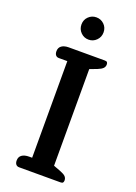

<svg xmlns="http://www.w3.org/2000/svg" viewBox="-167 -963 728 1029"><g transform="rotate(20 197.0 -448.5)"><path d="M134 -834Q134 -861 152.5 -879Q171 -897 197 -897Q223 -897 241.5 -879Q260 -861 260 -834Q260 -807 241.5 -788.5Q223 -770 197 -770Q171 -770 152.5 -788.5Q134 -807 134 -834ZM82 0Q70 0 63.5 -8Q57 -16 57 -30Q57 -51 72 -61.5Q87 -72 113 -72H130V-623H82Q70 -623 63.5 -631Q57 -639 57 -653Q57 -674 72 -684.5Q87 -695 112 -695H318Q328 -695 331.5 -690.5Q335 -686 335 -678Q335 -665 326 -656Q317 -647 297 -639L255 -623V-72L297 -56Q318 -48 326.5 -39Q335 -30 335 -17Q335 -9 331.5 -4.5Q328 0 318 0Z"/></g></svg>

Font: Maitree Semibold
Style: Regular
Weight: 600
Designer: CadsonDemak Team
Foundry: CadsonDemak
Version: Version 1.010